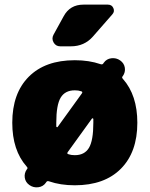

<svg xmlns="http://www.w3.org/2000/svg" viewBox="-20 -790 646 829"><path d="M303 -120Q345 -120 364 -151.5Q383 -183 383 -260V-276Q383 -278 380.5 -279Q378 -280 377 -278L273 -134Q267 -126 276 -124Q287 -120 303 -120ZM223 -244Q223 -242 225.5 -241Q228 -240 229 -242L333 -386Q339 -394 330 -396Q319 -400 303 -400Q261 -400 242 -368.5Q223 -337 223 -260ZM511 -449Q573 -379 573 -260Q573 -133 502 -61.5Q431 10 303 10Q241 10 192 -7Q184 -10 180 -4L178 -1Q166 16 145 18.5Q124 21 107 9Q90 -3 87 -22.5Q84 -42 96 -59Q102 -64 95 -71Q33 -141 33 -260Q33 -387 104 -458.5Q175 -530 303 -530Q365 -530 414 -513Q422 -510 426 -516L428 -519Q440 -536 461 -538.5Q482 -541 499 -529Q516 -517 519 -497.5Q522 -478 510 -461Q504 -456 511 -449ZM340 -770H446Q463 -770 469.5 -755Q476 -740 465 -728L381 -632Q344 -590 286 -590H240Q221 -590 211.5 -606.5Q202 -623 211 -640L255 -720Q282 -770 340 -770Z"/></svg>

Font: Rounded Mplus 1c Black
Style: Regular
Weight: 900
Version: Version 1.059.20150529